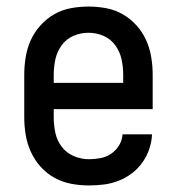

<svg xmlns="http://www.w3.org/2000/svg" viewBox="-20 -558 540 586"><path d="M252 8Q224 8 197.5 3Q171 -2 147 -15Q123 -28 104.5 -48.5Q86 -69 74.5 -94Q63 -119 58.5 -146Q54 -173 54 -200V-330Q54 -357 58.5 -384Q63 -411 74 -435.5Q85 -460 103.5 -480.5Q122 -501 145.5 -514.5Q169 -528 196 -533Q223 -538 250 -538Q277 -538 304 -533Q331 -528 354.5 -514.5Q378 -501 396.5 -480.5Q415 -460 426 -435.5Q437 -411 441.5 -384Q446 -357 446 -330V-225H144V-200Q144 -176 149 -152.5Q154 -129 168.5 -110Q183 -91 205.5 -81.5Q228 -72 252 -72Q269 -72 287 -75.5Q305 -79 319.5 -89Q334 -99 343.5 -114.5Q353 -130 354 -148H444Q443 -125 435.5 -103Q428 -81 414.5 -62Q401 -43 382.5 -29Q364 -15 342.5 -6.5Q321 2 298 5Q275 8 252 8ZM144 -305H356V-330Q356 -354 351 -377Q346 -400 332 -419.5Q318 -439 296 -448.5Q274 -458 250 -458Q226 -458 204 -448.5Q182 -439 168 -419.5Q154 -400 149 -377Q144 -354 144 -330Z"/></svg>

Font: iosevka_custom_sans_ss08 Md
Style: Regular
Weight: 500
Designer: Belleve Invis
Foundry: Belleve Invis
Version: Version 10.3.0; ttfautohint (v1.8.3)